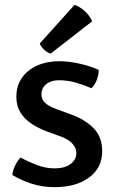

<svg xmlns="http://www.w3.org/2000/svg" viewBox="-20 -759 478 792"><path d="M31 -37Q32 -54 42 -75.2Q52 -96.5 65 -109Q96.5 -92 132.5 -78.2Q168.5 -64.5 205.5 -64.5Q246.5 -64.5 270.5 -82Q294.5 -99.5 295 -127Q295 -148 279 -166Q263 -184 232 -195.5L174 -216.5Q139.5 -229.5 110.8 -248.2Q82 -267 64.8 -294.2Q47.5 -321.5 47.5 -359Q47.5 -405 70.5 -438Q93.5 -471 133.8 -488.8Q174 -506.5 224 -506.5Q264.5 -506.5 310.2 -496Q356 -485.5 387 -470.5Q387.5 -458 383.8 -443.2Q380 -428.5 373 -415.8Q366 -403 357 -395Q330.5 -407 295.5 -417.5Q260.5 -428 223 -428Q190.5 -428 170.8 -412Q151 -396 151 -369.5Q151 -348.5 166.2 -334.5Q181.5 -320.5 212.5 -309L274.5 -286.5Q331 -266 366.2 -230Q401.5 -194 401.5 -135.5Q401.5 -66.5 347.5 -26.8Q293.5 13 205.5 13Q153 13 108.2 -2Q63.5 -17 31 -37ZM287.5 -739Q310 -731.5 330.8 -712Q351.5 -692.5 360 -671L189 -538Q175 -542 162.2 -553.8Q149.5 -565.5 144 -579.5Z"/></svg>

Font: Signika Light
Style: Regular
Weight: 400
Version: Version 2.003;gftools[0.9.32]